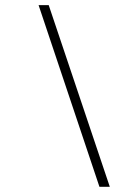

<svg xmlns="http://www.w3.org/2000/svg" viewBox="-20 -721 522 741"><path d="M168 -701.2H128.9L363.8 0H403.8Z"/></svg>

Font: Comic Neue Angular Light Italic
Style: Regular
Weight: 300
Italic angle: -12°
Designer: Craig Rozynski
Foundry: Craig Rozynski
Version: Version 2.003